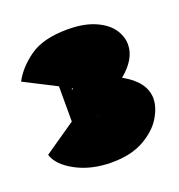

<svg xmlns="http://www.w3.org/2000/svg" viewBox="-94 -829 464 497"><g transform="rotate(-20 137.5 -580.5)"><path d="M291 -518Q291 -494 274.5 -466.5Q258 -439 222.5 -419Q187 -399 134 -399Q78 -399 36 -421.5Q-6 -444 -15 -474L72 -534V-631L-16 -676Q2 -710 39 -736Q76 -762 143 -762Q188 -762 218.5 -748.5Q249 -735 263 -714.5Q277 -694 277 -672Q277 -632 233 -596Q291 -564 291 -518ZM102 -615Q100 -612 100.5 -611Q101 -610 104 -614ZM141 -525 139 -526Q140 -525 140.5 -524.5Q141 -524 141 -525Z"/></g></svg>

Font: Ysabeau Black
Style: Regular
Weight: 900
Designer: Christian Thalmann (Catharsis Fonts)
Version: Version 0.003